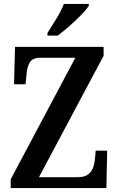

<svg xmlns="http://www.w3.org/2000/svg" viewBox="-20 -951 599 971"><path d="M34 0V-44L361 -659H185Q144 -659 130 -634.5Q116 -610 114 -573L109 -525H51L56 -714H504V-669L177 -55H373Q407 -55 424.5 -68Q442 -81 450 -101.5Q458 -122 460 -146L464 -189H522L518 0ZM220 -784Q241 -817 265.5 -857Q290 -897 303 -931H429V-921Q418 -904 391 -876Q364 -848 331.5 -819.5Q299 -791 272 -771H220Z"/></svg>

Font: Noto Serif Khmer Condensed SemiBold
Style: Regular
Weight: 600
Width: 3
Designer: Danh Hong and the Monotype Design Team
Foundry: Monotype Imaging Inc.
Version: Version 2.004; ttfautohint (v1.8.4.7-5d5b)